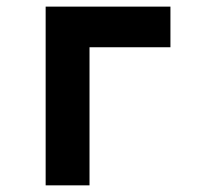

<svg xmlns="http://www.w3.org/2000/svg" viewBox="-20 -557 626 577"><path d="M117.2 0V-537.1H492.2V-415H249V0Z"/></svg>

Font: Consola Mono
Style: Bold
Weight: 700
Monospace: yes
Designer: Wojciech Kalinowski "wmk69" (wmk69@o2.pl)
Foundry: Wojciech Kalinowski "wmk69" (wmk69@o2.pl)
Version: Version 2.1.0